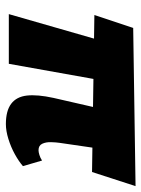

<svg xmlns="http://www.w3.org/2000/svg" viewBox="66 -537 481 653"><g transform="rotate(90 306.5 -210.5)"><path d="M402 10Q357 10 333 -8Q309 -26 305 -61.5Q301 -97 313 -152L373 -414H501L466 -174Q464 -161 463.5 -143.5Q463 -126 469 -113.5Q475 -101 491 -101Q497 -101 507 -104Q517 -107 526 -113L545 -48Q529 -34 504.5 -20.5Q480 -7 452.5 1.5Q425 10 402 10ZM28 0 147 -414H271L197 0ZM565 -283 31 -291 75 -423 613 -431Z"/></g></svg>

Font: Ysabeau Office Black
Style: Italic
Weight: 900
Italic angle: -12°
Designer: Christian Thalmann (Catharsis Fonts)
Version: Version 2.001;gftools[0.9.30]; featfreeze: tnum,lnum,ss02